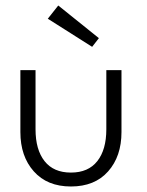

<svg xmlns="http://www.w3.org/2000/svg" viewBox="-20 -665 534 697"><path d="M314.5 -495 153.5 -597 191.5 -645 339 -526.5ZM109 -195.5Q109 -121.5 141.8 -80Q174.5 -38.5 237.5 -38.5Q300.5 -38.5 333.2 -80Q366 -121.5 366 -195.5V-410.5H421V-185.5Q421 -97.5 372.5 -42.8Q324 12 237.5 12Q151.5 12 102.8 -42.8Q54 -97.5 54 -185.5V-410.5H109Z"/></svg>

Font: League Spartan Light
Style: Regular
Weight: 277
Foundry: The League of Moveable Type
Version: Version 2.002